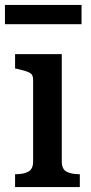

<svg xmlns="http://www.w3.org/2000/svg" viewBox="-23 -757 368 777"><path d="M-3 -737H307V-659H-3ZM227 -538V-103Q227 -73 246 -62.5Q265 -52 298 -52H300V0H38V-52H41Q73 -52 92 -62.5Q111 -73 111 -103V-436Q111 -456 95.5 -463.5Q80 -471 47 -478L38 -480V-538Z"/></svg>

Font: Roboto Serif SemiCondensed Medium
Style: Regular
Weight: 500
Width: 4
Designer: Greg Gazdowicz
Foundry: Commercial Type
Version: Version 1.007